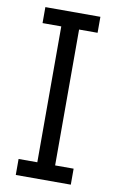

<svg xmlns="http://www.w3.org/2000/svg" viewBox="-84 -781 502 828"><g transform="rotate(10 166.5 -367.5)"><path d="M287 0H46V-70H128V-665H46V-735H287V-665H206V-70H287Z"/></g></svg>

Font: Huly
Style: Regular
Weight: 400
Designer: Belleve Invis
Foundry: Belleve Invis
Version: Version 33.2.5; ttfautohint (v1.8.4)